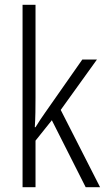

<svg xmlns="http://www.w3.org/2000/svg" viewBox="-20 -831 441 800"><path d="M128 -424Q128 -392 127.5 -362Q127 -332 125 -301H128Q138 -317 148 -332.5Q158 -348 169 -363L323 -583H384L233 -373L397 -51H337L196 -330L128 -245V-51H74V-811H128Z"/></svg>

Font: Noto Sans Tamil UI Condensed Light
Style: Regular
Weight: 300
Width: 3
Designer: Jelle Bosma - Monotype Design Team
Foundry: Monotype Imaging Inc.
Version: Version 2.004; ttfautohint (v1.8.4.7-5d5b)